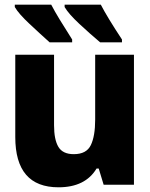

<svg xmlns="http://www.w3.org/2000/svg" viewBox="-20 -786 640 817"><path d="M287 -606V-618Q257 -665 234.5 -702Q212 -739 198 -766H43V-756Q59 -728 106 -684Q153 -640 191 -606ZM499 -606V-618Q468 -665 445.5 -702Q423 -739 409 -766H255V-756Q272 -727 317 -685Q362 -643 406 -606ZM391 -69H400L421 0H550V-553H385V-277Q385 -207 366.5 -168.5Q348 -130 294 -130Q247 -130 228.5 -161Q210 -192 210 -253V-553H45V-203Q45 11 229 11Q343 11 391 -69Z"/></svg>

Font: Noto Sans Mono UI ExtraBold
Style: Regular
Weight: 800
Designer: Monotype Design team
Foundry: Monotype Imaging Inc.
Version: 1.000